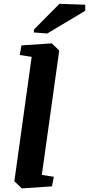

<svg xmlns="http://www.w3.org/2000/svg" viewBox="-20 -994 475 1024"><path d="M94.7 -752 256.3 -762.7 295.9 -724.6 203.1 -61 267.1 -51.3 257.3 0 96.2 10.7 56.6 -27.3 148.9 -690.9 85 -700.7ZM161.1 -836.4 296.9 -973.6 434.6 -968.8V-936.5L231.9 -815.4L161.1 -820.8Z"/></svg>

Font: NoticiaText-BoldItalic
Style: Bold Italic
Weight: 700
Italic angle: -8°
Designer: JM Sole
Foundry: JM Sole
Version: Version 1.003